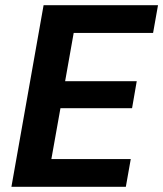

<svg xmlns="http://www.w3.org/2000/svg" viewBox="-20 -720 629 740"><path d="M24 0 148 -700H589L570 -593H264L231 -407H507L489 -303H213L178 -107H484L465 0Z"/></svg>

Font: DM Sans 17pt
Style: Bold Italic
Weight: 700
Italic angle: -10°
Version: Version 4.004;gftools[0.9.30]